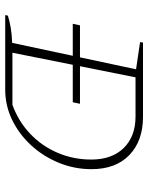

<svg xmlns="http://www.w3.org/2000/svg" viewBox="62 -618 556 719"><g transform="rotate(90 339.5 -258.0)"><path d="M417 -516Q507 -516 560 -465Q613 -414 613 -323Q613 -259 589 -200.5Q565 -142 523.5 -97Q482 -52 428.5 -26Q375 0 315 0H36L38 -10Q57 -16 82.5 -20.5Q108 -25 140 -26L239 -490L137 -505L139 -516ZM372 -27Q435 -50 481 -94Q527 -138 552 -197Q577 -256 577 -322Q577 -400 533.5 -444Q490 -488 416 -488H269L177 -27ZM74.4 -280H368.1L362.4 -253H68.6Z"/></g></svg>

Font: Piazzolla SC Thin
Style: Italic
Weight: 100
Italic angle: -11.3°
Designer: Juan Pablo del Peral
Foundry: Huerta Tipografica
Version: Version 1.330